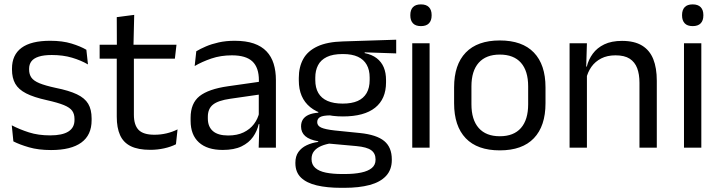

<svg xmlns="http://www.w3.org/2000/svg" viewBox="-20 -690 3364 897"><path d="M218.5 11Q159.5 11 115.5 -1.8Q71.5 -14.5 42.5 -29.5L35 -104.5Q71.5 -85.5 115.2 -71.5Q159 -57.5 214.5 -57.5Q271 -57.5 299.5 -75.5Q328 -93.5 328 -129V-134.5Q328 -157.5 317.2 -172.5Q306.5 -187.5 278.5 -199Q250.5 -210.5 199 -222Q137.5 -235.5 102 -253.8Q66.5 -272 51.2 -299Q36 -326 36 -365V-369.5Q36 -433.5 80.5 -466.5Q125 -499.5 214.5 -499.5Q272 -499.5 314.2 -486.5Q356.5 -473.5 383.5 -457.5L391 -389Q358.5 -408 316.5 -420.5Q274.5 -433 222 -433Q184 -433 160.5 -425.2Q137 -417.5 126.5 -403.2Q116 -389 116 -369V-365Q116 -343 126.5 -327.8Q137 -312.5 164.2 -301.2Q191.5 -290 240 -279.5Q302.5 -267 339.2 -249.5Q376 -232 392 -205.2Q408 -178.5 408 -136.5V-128Q408 -59 360 -24Q312 11 218.5 11Z M682 10Q625.5 10 591 -7Q556.5 -24 541 -58.5Q525.5 -93 525.5 -144.5V-452.5H605.5V-154Q605.5 -106 627.5 -83.2Q649.5 -60.5 701.5 -60.5Q731 -60.5 758.2 -67Q785.5 -73.5 809.5 -85.5L802 -16Q778.5 -4 747 3Q715.5 10 682 10ZM445.5 -416V-481H804.5L797 -416ZM526 -473 525.5 -610 607 -620.5 603.5 -473Z M1188.5 0 1192 -118.5 1189 -131V-286.5L1189.5 -315Q1189.5 -374.5 1159.2 -403Q1129 -431.5 1063.5 -431.5Q1011 -431.5 967.2 -416.5Q923.5 -401.5 889.5 -381.5L897 -450.5Q916 -462 942.2 -473.2Q968.5 -484.5 1002.2 -492Q1036 -499.5 1076.5 -499.5Q1129 -499.5 1165.8 -486.8Q1202.5 -474 1225.2 -450Q1248 -426 1258.5 -392Q1269 -358 1269 -316V0ZM1020.5 10.5Q948 10.5 909.2 -24.8Q870.5 -60 870.5 -125.5V-140Q870.5 -207.5 912.2 -240.8Q954 -274 1045 -287L1199.5 -309L1204 -250L1055 -228.5Q999 -220.5 975 -201.2Q951 -182 951 -144.5V-136.5Q951 -98 974.8 -77.5Q998.5 -57 1046 -57Q1088 -57 1118 -71.5Q1148 -86 1166.5 -110.5Q1185 -135 1191.5 -165L1204 -110H1188.5Q1181.5 -78 1162.2 -50.5Q1143 -23 1108.5 -6.2Q1074 10.5 1020.5 10.5Z M1582 -146Q1482.5 -146 1429.2 -189.5Q1376 -233 1376 -314V-326.5Q1376 -377 1396.8 -414.5Q1417.5 -452 1463 -473.2Q1508.5 -494.5 1582 -496.5L1831 -504.5V-440.5L1684 -445.5L1683.5 -442Q1718 -435 1740 -418Q1762 -401 1772.8 -375.5Q1783.5 -350 1783.5 -316V-305Q1783.5 -227.5 1732.5 -186.8Q1681.5 -146 1582 -146ZM1578.5 123H1590Q1635 123 1667.2 116.2Q1699.5 109.5 1717 95Q1734.5 80.5 1734.5 56.5V54.5Q1734.5 26.5 1714.2 11.8Q1694 -3 1645 -7.5L1507 -20L1530 -21Q1502 -17 1480.8 -8Q1459.5 1 1447.5 15.8Q1435.5 30.5 1435.5 52.5V53.5Q1435.5 79 1453 94.5Q1470.5 110 1502.5 116.5Q1534.5 123 1578.5 123ZM1574 187.5Q1508 187.5 1460.2 176.2Q1412.5 165 1386.2 139.8Q1360 114.5 1360 72V70Q1360 40 1374.2 20Q1388.5 0 1412.8 -11.5Q1437 -23 1467 -27L1466.5 -30Q1425.5 -37 1406 -54.2Q1386.5 -71.5 1386.5 -99V-99.5Q1386.5 -118.5 1395.2 -132Q1404 -145.5 1421.8 -153.5Q1439.5 -161.5 1467 -163.5V-173.5L1560 -150L1522 -151Q1488 -150.5 1475 -142.8Q1462 -135 1462 -119.5V-119Q1462 -102.5 1480.5 -94Q1499 -85.5 1543.5 -80.5L1662 -68.5Q1739.5 -60.5 1775 -31.2Q1810.5 -2 1810.5 55V57.5Q1810.5 103 1783.5 132Q1756.5 161 1707 174.2Q1657.5 187.5 1588.5 187.5ZM1581 -206Q1623 -206 1650.8 -218.2Q1678.5 -230.5 1692.8 -255.2Q1707 -280 1707 -316V-328Q1707 -363 1693.2 -387.5Q1679.5 -412 1652 -424.8Q1624.5 -437.5 1583 -437.5H1580Q1535 -437.5 1506.8 -423.8Q1478.5 -410 1465.8 -385.2Q1453 -360.5 1453 -327.5V-316Q1453 -280 1467.2 -255.5Q1481.5 -231 1510 -218.5Q1538.5 -206 1581 -206Z M1906 0V-488H1987V0ZM1946.5 -568Q1921.5 -568 1909.2 -581.2Q1897 -594.5 1897 -617.5V-620Q1897 -643.5 1909.2 -656.5Q1921.5 -669.5 1946.5 -669.5Q1971.5 -669.5 1984 -656.5Q1996.5 -643.5 1996.5 -620V-617.5Q1996.5 -594 1984 -581Q1971.5 -568 1946.5 -568Z M2315 12.5Q2210 12.5 2155.8 -44.2Q2101.5 -101 2101.5 -207.5V-282Q2101.5 -388 2156 -444.5Q2210.5 -501 2315 -501Q2420 -501 2474.2 -444.5Q2528.5 -388 2528.5 -282V-207.5Q2528.5 -101 2474.2 -44.2Q2420 12.5 2315 12.5ZM2315 -53.5Q2380 -53.5 2413.8 -92Q2447.5 -130.5 2447.5 -203V-286.5Q2447.5 -358.5 2413.8 -396.8Q2380 -435 2315 -435Q2250.5 -435 2216.5 -396.8Q2182.5 -358.5 2182.5 -286.5V-203Q2182.5 -130.5 2216.5 -92Q2250.5 -53.5 2315 -53.5Z M2967.5 0V-303.5Q2967.5 -343 2956.8 -371.5Q2946 -400 2921.8 -415.8Q2897.5 -431.5 2855.5 -431.5Q2817 -431.5 2788.8 -417Q2760.5 -402.5 2743 -377.8Q2725.5 -353 2718.5 -321.5L2704 -379H2721.5Q2729.5 -412 2749.5 -439.2Q2769.5 -466.5 2803.2 -482.8Q2837 -499 2886 -499Q2944 -499 2979.8 -477Q3015.5 -455 3032 -413.8Q3048.5 -372.5 3048.5 -312.5V0ZM2641 0V-488H2722L2718.5 -371L2722 -366.5V0Z M3175.5 0V-488H3256.5V0ZM3216 -568Q3191 -568 3178.8 -581.2Q3166.5 -594.5 3166.5 -617.5V-620Q3166.5 -643.5 3178.8 -656.5Q3191 -669.5 3216 -669.5Q3241 -669.5 3253.5 -656.5Q3266 -643.5 3266 -620V-617.5Q3266 -594 3253.5 -581Q3241 -568 3216 -568Z"/></svg>

Font: Anek Tamil Medium
Style: Regular
Weight: 400
Version: Version 1.003